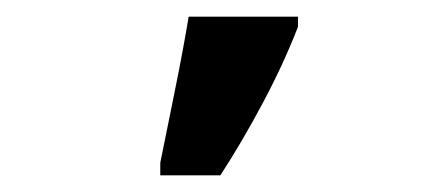

<svg xmlns="http://www.w3.org/2000/svg" viewBox="-20 -816 516 230"><path d="M172 -606H244Q270 -646 295 -693Q320 -740 337 -784V-796H206Q199 -754 189.5 -707.5Q180 -661 172 -621Z"/></svg>

Font: Noto Serif ExtraCondensed Extra
Style: Regular
Weight: 800
Width: 3
Designer: Monotype Design Team
Foundry: Monotype Imaging Inc.
Version: Version 1.002